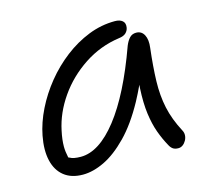

<svg xmlns="http://www.w3.org/2000/svg" viewBox="-79 -588 760 691"><g transform="rotate(-15 300.5 -242.0)"><path d="M150 10Q107 10 80 -11.5Q53 -33 44 -72Q35 -111 45 -163Q54 -210 77.5 -257.5Q101 -305 135.5 -347.5Q170 -390 213 -423Q256 -456 304 -475Q352 -494 403 -494Q421 -494 431 -485.5Q441 -477 438 -460Q436 -449 427.5 -441Q419 -433 402 -431Q330 -421 269.5 -381Q209 -341 169 -283.5Q129 -226 116 -163Q109 -131 109 -105Q109 -87 114 -64Q116 -62 118 -62Q131 -54 159 -54Q227 -54 296 -142Q365 -230 425 -397Q432 -414 441.5 -424Q451 -434 466 -434Q486 -434 495.5 -416Q505 -398 501 -368Q493 -300 491.5 -246.5Q490 -193 500 -146.5Q510 -100 536 -51Q541 -42 540.5 -32Q540 -22 535 -13Q530 -4 522.5 1.5Q515 7 506 7Q493 7 485.5 1.5Q478 -4 473 -14Q458 -41 447 -71.5Q436 -102 430.5 -142Q425 -182 428 -238Q428 -244 429 -250Q415 -220 401 -194Q361 -121 317 -76Q273 -31 230.5 -10.5Q188 10 150 10Z"/></g></svg>

Font: Shantell Sans Light Light
Style: Italic
Weight: 300
Italic angle: -11°
Version: Version 1.008;[ac192a2d6]